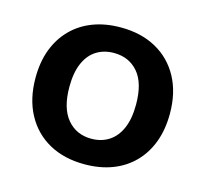

<svg xmlns="http://www.w3.org/2000/svg" viewBox="-81 -589 737 690"><g transform="rotate(15 288.0 -244.5)"><path d="M288 10Q212 10 156 -21Q100 -52 69 -109.5Q38 -167 38 -245Q38 -304 55.5 -350.5Q73 -397 106 -430.5Q139 -464 185 -481.5Q231 -499 288 -499Q364 -499 420 -468Q476 -437 507 -380Q538 -323 538 -245Q538 -186 520.5 -139Q503 -92 470 -58.5Q437 -25 391 -7.5Q345 10 288 10ZM288 -85Q325 -85 353 -103Q381 -121 396.5 -156.5Q412 -192 412 -245Q412 -325 378 -364.5Q344 -404 288 -404Q251 -404 223 -386.5Q195 -369 179.5 -333.5Q164 -298 164 -245Q164 -166 198 -125.5Q232 -85 288 -85Z"/></g></svg>

Font: Nunito
Style: Bold
Weight: 700
Designer: Vernon Adams
Foundry: Vernon Adams
Version: Version 3.602